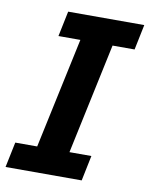

<svg xmlns="http://www.w3.org/2000/svg" viewBox="-83 -734 619 792"><g transform="rotate(10 226.0 -338.0)"><path d="M314 0H-4.9L17.1 -106H108.9L208 -569.8H116.2L138.2 -675.8H457L435.1 -569.8H342.8L244.1 -106H335.9Z"/></g></svg>

Font: Clear Sans
Style: Bold Italic
Weight: 700
Italic angle: -12°
Foundry: Intel Corporation
Version: Version 1.00